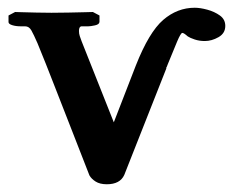

<svg xmlns="http://www.w3.org/2000/svg" viewBox="-20 -465 616 496"><path d="M331 -296Q365 -382 401.5 -413.5Q438 -445 483 -445Q497 -445 515.5 -440Q534 -435 548 -425Q562 -415 562 -398Q562 -379 544.5 -369Q527 -359 509 -359Q495 -359 483 -363Q471 -367 465 -371Q455 -380 451 -380Q447 -380 437.5 -357.5Q428 -335 413 -298Q411 -292 409 -289H410Q383 -220 355.5 -151Q328 -82 301 -13Q290 11 256 11Q238 11 227 4Q216 -3 211 -12Q191 -64 167.5 -123.5Q144 -183 121 -242.5Q98 -302 77 -353Q67 -376 61 -386.5Q55 -397 45 -397H34Q21 -397 11.5 -400Q2 -403 2 -408V-425L19 -434Q19 -434 35.5 -433.5Q52 -433 74.5 -432.5Q97 -432 113 -432Q132 -432 157 -432.5Q182 -433 201 -433.5Q220 -434 220 -434L237 -425V-409Q237 -402 225.5 -399.5Q214 -397 208 -397H190Q184 -396 184 -385Q184 -378 186 -372Q188 -366 191 -358L274 -149Z"/></svg>

Font: Libertinus Serif SemiBold
Style: Regular
Weight: 600
Designer: Philipp H. Poll, Khaled Hosny
Foundry: Caleb Maclennan
Version: Version 7.051;RELEASE